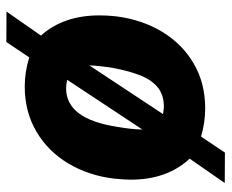

<svg xmlns="http://www.w3.org/2000/svg" viewBox="-80 -554 706 585"><g transform="rotate(-90 272.5 -262.0)"><path d="M148.4 -2 99.6 70.8 6.8 70.3 81.1 -36.6Q17.1 -105.5 17.1 -215.8Q17.1 -234.4 19.5 -257.8L20.5 -268.6Q29.8 -344.7 66.4 -406.2Q103 -467.8 163.3 -503.4Q223.6 -539.1 300.8 -539.1Q345.7 -539.1 389.6 -525.4L436.5 -595.2L529.3 -594.7L456.1 -489.7Q517.6 -421.4 517.6 -311.5Q517.6 -288.6 515.6 -270.5L514.6 -259.8Q504.9 -183.1 468.3 -121.6Q431.6 -60.1 371.6 -24.7Q311.5 10.7 234.4 10.7Q190.9 10.7 148.4 -2ZM169.9 -180.7 321.3 -409.7Q307.6 -413.1 295.4 -413.1Q202.1 -413.1 178.2 -258.3Q170.4 -214.4 169.9 -180.7ZM365.2 -342.3 216.8 -117.7 237.3 -115.2Q272.9 -114.7 295.9 -132.1Q318.8 -149.4 333 -182.9Q347.2 -216.3 357.4 -269.5Q364.7 -316.4 365.2 -342.3Z"/></g></svg>

Font: Mardoto Black
Style: Italic
Weight: 900
Italic angle: -12°
Designer: Christian Robertson, Vahan Hovhannisyan
Foundry: Google
Version: Version 1.000